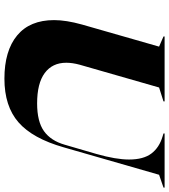

<svg xmlns="http://www.w3.org/2000/svg" viewBox="32 -784 765 869"><g transform="rotate(90 414.5 -349.5)"><path d="M145 -712H439V-707L376 -687L273 -328Q264 -295 264 -267Q264 -204 310.5 -169.5Q357 -135 448 -135Q530 -135 573.5 -166Q617 -197 635 -260L677 -404Q702 -492 702 -551Q702 -616 675 -652Q648 -688 597 -703L584 -707V-712H829V-707L771 -687L647 -256Q607 -115 534 -51Q461 13 336 13Q210 13 140.5 -44.5Q71 -102 71 -212Q71 -266 91 -338L191 -687L145 -707Z"/></g></svg>

Font: Nyght Serif Dark Italic
Style: Regular
Weight: 800
Italic angle: -16°
Designer: Maksym Kobuzan
Version: Version 0.400